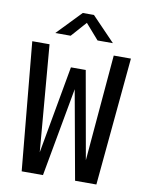

<svg xmlns="http://www.w3.org/2000/svg" viewBox="-96 -965 793 1034"><g transform="rotate(10 300.0 -448.5)"><path d="M95.5 0 30 -700H124.5L173.5 -118L259.5 -597.5H340.5L425.5 -119L475.5 -700H569.5L504 0H387.5L300 -485L212 0ZM144.5 -765 271.5 -897H332.5L459.5 -765H375.5L302.5 -848.5L228.5 -765Z"/></g></svg>

Font: Trispace Condensed
Style: Regular
Weight: 400
Width: 3
Designer: Tyler Finck
Foundry: Etcetera Type Company
Version: Version 1.210; ttfautohint (v1.8.3)